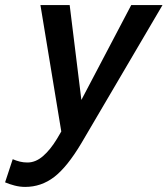

<svg xmlns="http://www.w3.org/2000/svg" viewBox="-102 -539 659 755"><path d="M-82 178 -52 87Q-38 93 -24 96.5Q-10 100 6 100Q38 100 67 75Q96 50 122 7L139 -22L57 -519H172L218 -146L414 -519H537L218 24Q162 118 111 157Q60 196 -3 196Q-24 196 -45 190.5Q-66 185 -82 178Z"/></svg>

Font: Radio Canada Medium
Style: Italic
Weight: 500
Italic angle: -12°
Designer: Charles Daoud, Etienne Aubert Bonn, Alexandre Saumier Demers, Jacques Le Bailly
Foundry: Radio-Canada
Version: Version 2.104; ttfautohint (v1.8.4.7-5d5b);gftools[0.9.28.de